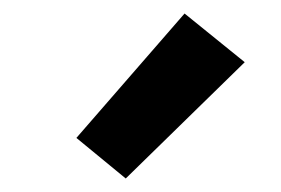

<svg xmlns="http://www.w3.org/2000/svg" viewBox="-20 -815 415 284"><path d="M166 -551 93 -611 253 -795 342 -723Z"/></svg>

Font: Iosevka Julsh Curly
Style: Bold
Weight: 700
Designer: Belleve Invis
Foundry: Belleve Invis
Version: Version 15.0.2; ttfautohint (v1.8.4)